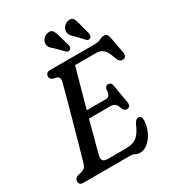

<svg xmlns="http://www.w3.org/2000/svg" viewBox="-215 -1035 1075 1176"><g transform="rotate(-30 322.5 -446.5)"><path d="M364 0H32.5Q16.5 0 10.5 -7.5Q4.5 -15 4.5 -26Q4.5 -37.5 11.5 -45Q18.5 -52.5 28.5 -56L56.5 -63Q71 -67 79.5 -75Q88 -83 94 -102.5Q97.5 -115 107.8 -151Q118 -187 132 -236.8Q146 -286.5 161.2 -341.2Q176.5 -396 190.5 -447.5Q204.5 -499 215.2 -538.2Q226 -577.5 230.5 -595.5Q239 -632 217.5 -638.5L191 -645.5Q171 -653.5 171 -670Q171 -700 204.5 -700H522Q544.5 -700 560.5 -709Q576.5 -718 592 -718Q617.5 -718 623 -685L644.5 -569Q647.5 -552 641.2 -542.8Q635 -533.5 623 -532Q609.5 -530.5 600 -538.5Q590.5 -546.5 583.5 -567Q568.5 -614.5 549 -632Q529.5 -649.5 501 -649.5H350Q344 -628 332 -585.2Q320 -542.5 305 -487.5Q290 -432.5 274 -374.5H406Q424 -374.5 432.5 -385Q441 -395.5 443 -427.5Q448.5 -447.5 466 -447.5Q478 -447.5 484.2 -440.8Q490.5 -434 492 -423L514.5 -292Q517 -273.5 510 -265Q503 -256.5 491 -256.5Q472.5 -256.5 463 -279Q453.5 -307.5 442 -315.5Q430.5 -323.5 409 -323.5H260Q245.5 -269 232.8 -221.2Q220 -173.5 211 -140Q202 -106.5 199.5 -95.5Q189 -51.5 236.5 -51.5H366Q411 -51.5 440 -72.2Q469 -93 493 -151.5Q507 -178.5 524.5 -178.5Q548 -178.5 547.5 -146Q545.5 -104 528.2 -67.2Q511 -30.5 484.5 -7.8Q458 15 427.5 15Q411 15 397.2 7.5Q383.5 0 364 0ZM500.5 -853.5 521 -775.5Q522 -767 521 -760Q520 -753 513.5 -747.5Q499.5 -737 487 -749L433 -806Q418 -818.5 410.8 -830.8Q403.5 -843 405 -859Q407 -876.5 420.2 -890.2Q433.5 -904 452.5 -907Q476 -910.5 485.5 -895.2Q495 -880 500.5 -853.5ZM355 -853.5 377.5 -776Q379 -768 378.2 -760.8Q377.5 -753.5 371.5 -748Q358 -737.5 344.5 -748.5L289.5 -804Q273.5 -815.5 265.5 -827Q257.5 -838.5 258 -854.5Q259 -872 272.2 -886.2Q285.5 -900.5 304 -904Q328 -909 338.2 -894.2Q348.5 -879.5 355 -853.5Z"/></g></svg>

Font: Fraunces 72pt S100
Style: Italic
Weight: 400
Italic angle: -16°
Version: Version 1.000; ttfautohint (v1.8.3)